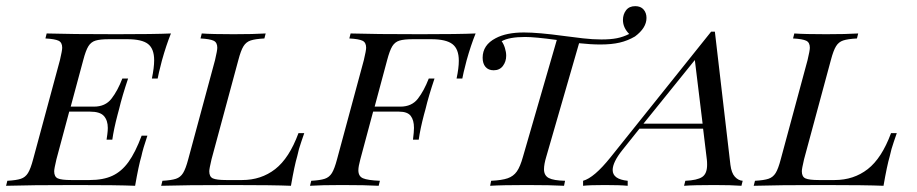

<svg xmlns="http://www.w3.org/2000/svg" viewBox="-47 -598 2953 618"><path d="M503.2 -490.3Q487.9 -452.4 474.2 -403.2Q462.1 -356.5 460.5 -345.2H441.9Q449.2 -380.6 449.2 -404Q449.2 -441.1 429.4 -456.5Q409.7 -471.8 362.9 -471.8H304Q275 -471.8 260.5 -467.3Q246 -462.9 237.5 -449.2Q229 -435.5 221 -404.8L180.6 -254.8H255.6Q291.9 -254.8 311.7 -280.2Q331.5 -305.6 346.8 -345.2H365.3Q346 -287.9 336.3 -246.8L331.5 -229Q319.4 -183.1 314.5 -148.4H296Q296.8 -153.2 298.4 -165.3Q300 -177.4 300 -186.3Q300 -210.5 287.5 -224.6Q275 -238.7 242.7 -238.7H175.8L134.7 -85.5Q127.4 -54.8 127.4 -46.8Q127.4 -29 139.1 -23.8Q150.8 -18.5 182.3 -18.5H241.1Q285.5 -18.5 314.9 -32.3Q344.4 -46 366.5 -76.6Q388.7 -107.3 408.9 -161.3H427.4Q412.9 -118.5 408.1 -95.2Q399.2 -65.3 387.9 0Q331.5 -2.4 198.4 -2.4Q49.2 -2.4 -27.4 0L-23.4 -16.1Q5.6 -17.7 20.2 -22.6Q34.7 -27.4 43.1 -41.1Q51.6 -54.8 59.7 -85.5L146 -404.8Q153.2 -435.5 153.2 -444.4Q153.2 -461.3 141.5 -466.9Q129.8 -472.6 99.2 -474.2L103.2 -490.3Q179 -487.9 328.2 -487.9Q450 -487.9 503.2 -490.3Z M909.7 -95.2Q900.8 -65.3 889.5 0Q833.1 -2.4 697.6 -2.4Q548.4 -2.4 471.8 0L475.8 -16.1Q504.8 -17.7 519.4 -22.6Q533.9 -27.4 542.3 -41.1Q550.8 -54.8 558.9 -85.5L645.2 -404.8Q652.4 -435.5 652.4 -444.4Q652.4 -461.3 640.7 -466.9Q629 -472.6 598.4 -474.2L602.4 -490.3Q635.5 -487.9 704.8 -487.9Q769.4 -487.9 808.1 -490.3L804 -474.2Q774.2 -472.6 759.7 -467.7Q745.2 -462.9 736.7 -449.2Q728.2 -435.5 720.2 -404.8L633.9 -85.5Q626.6 -54.8 626.6 -46.8Q626.6 -29 638.3 -23.8Q650 -18.5 681.5 -18.5H732.3Q793.5 -18.5 838.7 -53.6Q883.9 -88.7 913.7 -169.4H932.3Q930.6 -163.7 922.6 -141.1Q914.5 -118.5 909.7 -95.2Z M1483.9 -490.3Q1468.5 -452.4 1454.8 -403.2Q1442.7 -356.5 1441.1 -345.2H1422.6Q1429.8 -379 1429.8 -402.4Q1429.8 -440.3 1409.3 -456Q1388.7 -471.8 1341.1 -471.8H1282.3Q1253.2 -471.8 1238.7 -467.3Q1224.2 -462.9 1215.7 -449.2Q1207.3 -435.5 1199.2 -404.8L1158.9 -254.8H1241.9Q1278.2 -254.8 1298 -280.2Q1317.7 -305.6 1333.1 -345.2H1351.6Q1332.3 -287.9 1322.6 -246.8L1317.7 -229Q1305.6 -183.1 1300.8 -148.4H1282.3Q1285.5 -174.2 1285.5 -186.3Q1285.5 -211.3 1275 -225Q1264.5 -238.7 1237.1 -238.7H1154L1112.9 -85.5Q1106.5 -62.1 1106.5 -50Q1106.5 -30.6 1121.4 -24.2Q1136.3 -17.7 1175.8 -16.1L1171.8 0Q1130.6 -2.4 1054 -2.4Q986.3 -2.4 950.8 0L954.8 -16.1Q983.9 -17.7 998.4 -22.6Q1012.9 -27.4 1021.4 -41.1Q1029.8 -54.8 1037.9 -85.5L1124.2 -404.8Q1131.5 -435.5 1131.5 -444.4Q1131.5 -461.3 1119.8 -466.9Q1108.1 -472.6 1077.4 -474.2L1081.5 -490.3Q1157.3 -487.9 1306.5 -487.9Q1430.6 -487.9 1483.9 -490.3Z M2033.9 -540.3Q2033.9 -508.1 1996.8 -480.6Q1973.4 -466.9 1947.6 -460.9Q1921.8 -454.8 1885.5 -454.8Q1854.8 -454.8 1816.9 -458.9L1711.3 -93.5Q1704 -69.4 1704 -53.2Q1704 -33.1 1719.4 -25Q1734.7 -16.9 1771.8 -16.1L1768.5 0Q1726.6 -2.4 1648.4 -2.4Q1569.4 -2.4 1530.6 0L1533.9 -16.1Q1568.5 -17.7 1587.1 -24.2Q1605.6 -30.6 1616.5 -46Q1627.4 -61.3 1636.3 -93.5L1745.2 -469.4Q1674.2 -479 1643.5 -479Q1591.9 -479 1567.7 -465.3Q1574.2 -456.5 1578.2 -443.5Q1582.3 -430.6 1582.3 -418.5Q1582.3 -400 1571.8 -385.9Q1561.3 -371.8 1541.9 -371.8Q1525 -371.8 1515.7 -382.7Q1506.5 -393.5 1506.5 -412.1Q1506.5 -453.2 1548.4 -475Q1583.1 -493.5 1639.5 -493.5Q1685.5 -493.5 1767.7 -482.3Q1797.6 -478.2 1829.4 -474.6Q1861.3 -471 1888.7 -471Q1918.5 -471 1938.7 -475Q1958.9 -479 1978.2 -488.7Q1958.1 -508.9 1958.1 -533.9Q1958.1 -551.6 1968.1 -564.9Q1978.2 -578.2 1997.6 -578.2Q2015.3 -578.2 2024.6 -567.3Q2033.9 -556.5 2033.9 -540.3Z M2343.5 -16.1 2339.5 0Q2307.3 -2.4 2251.6 -2.4Q2186.3 -2.4 2154.8 0L2158.9 -16.1Q2196.8 -17.7 2212.9 -28.2Q2229 -38.7 2229 -67.7Q2229 -78.2 2228.2 -83.9L2216.1 -183.9H2011.3L1956.5 -115.3Q1925 -75.8 1925 -50.8Q1925 -21 1973.4 -16.1V0Q1949.2 -2.4 1900 -2.4Q1850.8 -2.4 1829.8 0V-16.1Q1865.3 -25.8 1917.7 -91.1L2241.9 -496H2254L2304 -67.7Q2307.3 -41.1 2318.5 -29Q2329.8 -16.9 2343.5 -16.1ZM2214.5 -200 2189.5 -404.8 2024.2 -200Z M2816.9 -95.2Q2808.1 -65.3 2796.8 0Q2740.3 -2.4 2604.8 -2.4Q2455.6 -2.4 2379 0L2383.1 -16.1Q2412.1 -17.7 2426.6 -22.6Q2441.1 -27.4 2449.6 -41.1Q2458.1 -54.8 2466.1 -85.5L2552.4 -404.8Q2559.7 -435.5 2559.7 -444.4Q2559.7 -461.3 2548 -466.9Q2536.3 -472.6 2505.6 -474.2L2509.7 -490.3Q2542.7 -487.9 2612.1 -487.9Q2676.6 -487.9 2715.3 -490.3L2711.3 -474.2Q2681.5 -472.6 2666.9 -467.7Q2652.4 -462.9 2644 -449.2Q2635.5 -435.5 2627.4 -404.8L2541.1 -85.5Q2533.9 -54.8 2533.9 -46.8Q2533.9 -29 2545.6 -23.8Q2557.3 -18.5 2588.7 -18.5H2639.5Q2700.8 -18.5 2746 -53.6Q2791.1 -88.7 2821 -169.4H2839.5Q2837.9 -163.7 2829.8 -141.1Q2821.8 -118.5 2816.9 -95.2Z"/></svg>

Font: Playfair Display SC
Style: Italic
Weight: 400
Italic angle: -14°
Designer: Claus Eggers Sørensen
Foundry: Claus Eggers Sørensen
Version: Version 1.202; ttfautohint (v1.6)